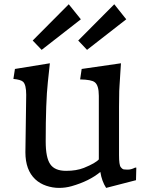

<svg xmlns="http://www.w3.org/2000/svg" viewBox="-20 -895 707 923"><path d="M628.9 -88.9 632.8 -89.4H635.3L633.8 -28.8L490.2 8.3Q469.2 -24.4 462.4 -68.4Q409.7 -24.4 324.2 0Q294.9 8.3 263.9 8.3Q232.9 8.3 202.4 -2Q171.9 -12.2 149.4 -33.2Q102.1 -77.6 102.1 -163.1L106 -439Q106 -487.8 90.8 -502Q79.6 -512.2 44.4 -515.6L51.8 -563.5L219.7 -590.8L210 -500Q199.7 -406.2 199.7 -214.8Q199.7 -136.7 221.7 -105.5Q243.2 -73.7 297.9 -73.7Q347.2 -73.7 383.3 -87.9Q440.9 -111.3 456.1 -129.9L455.1 -129.4V-434.1Q455.1 -485.4 435.1 -500Q419.4 -512.2 365.2 -513.2L372.6 -563.5L561.5 -590.8Q560.1 -565.4 558.6 -546.9L556.6 -514.2Q555.7 -498 554.7 -485.1Q553.7 -472.2 553.2 -458Q552.2 -429.7 552.2 -381.3V-148.9Q552.2 -102.1 560.3 -91.8Q568.4 -81.5 575.4 -80.6Q582.5 -79.6 590.8 -79.6H595.2Q610.4 -79.6 628.9 -88.9ZM356 -700.2 529.3 -874.5 586.9 -802.2 398.4 -655.3ZM137.2 -700.2 310.5 -874.5 368.7 -802.2 180.2 -655.3Z"/></svg>

Font: HeadlandOne
Style: Regular
Weight: 400
Designer: Gary Lonergan
Foundry: Sorkin Type Co.
Version: Version 1.002